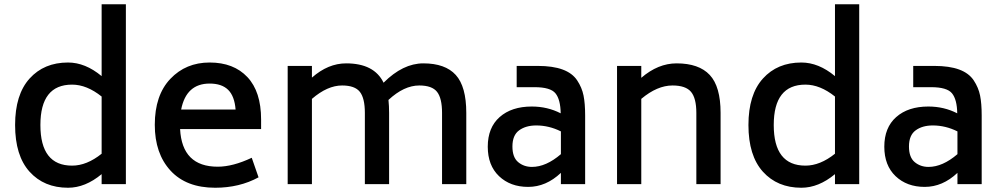

<svg xmlns="http://www.w3.org/2000/svg" viewBox="-20 -866 4702 903"><path d="M458 -846H572V0H458V-47Q381 17 300 17Q187 17 119 -58.5Q51 -134 51 -278Q51 -421 119 -496.5Q187 -572 300 -572Q381 -572 458 -508ZM319 -87Q388 -87 458 -143V-412Q388 -468 319 -468Q170 -468 170 -278Q170 -87 319 -87Z M827 -259Q836 -82 1004 -82Q1075 -82 1164 -124L1196 -32Q1106 17 992 17Q856 17 782 -63.5Q708 -144 708 -279Q708 -418 781 -495Q854 -572 966 -572Q1079 -572 1143.5 -503.5Q1208 -435 1208 -304V-259ZM966 -473Q856 -473 832 -351H1088Q1083 -414 1053 -443.5Q1023 -473 966 -473Z M1971 -568Q2074 -568 2123.5 -513.5Q2173 -459 2173 -335V0H2059V-335Q2059 -404 2035.5 -434Q2012 -464 1952 -464Q1880 -464 1807 -396Q1810 -368 1810 -335V0H1696V-335Q1696 -404 1672.5 -434Q1649 -464 1589 -464Q1520 -464 1447 -401V0H1333V-556H1447V-501Q1523 -568 1608 -568Q1740 -568 1784 -477Q1875 -568 1971 -568Z M2509 -556Q2580 -556 2626 -539Q2672 -522 2694.5 -488Q2717 -454 2724.5 -416.5Q2732 -379 2732 -323V0H2618V-53Q2548 13 2464 13Q2380 13 2327 -37.5Q2274 -88 2274 -176Q2274 -266 2330 -315.5Q2386 -365 2481 -365Q2555 -365 2617 -333Q2616 -398 2592.5 -427Q2569 -456 2494 -456H2410V-556ZM2482 -81Q2548 -81 2618 -141V-248Q2562 -276 2502 -276Q2453 -276 2421.5 -253Q2390 -230 2390 -177Q2390 -126 2417 -103.5Q2444 -81 2482 -81Z M3162 -568Q3267 -568 3318 -513.5Q3369 -459 3369 -335V0H3255V-335Q3255 -404 3230 -434Q3205 -464 3143 -464Q3071 -464 2996 -401V0H2882V-556H2996V-500Q3075 -568 3162 -568Z M3907 -846H4021V0H3907V-47Q3830 17 3749 17Q3636 17 3568 -58.5Q3500 -134 3500 -278Q3500 -421 3568 -496.5Q3636 -572 3749 -572Q3830 -572 3907 -508ZM3768 -87Q3837 -87 3907 -143V-412Q3837 -468 3768 -468Q3619 -468 3619 -278Q3619 -87 3768 -87Z M4374 -556Q4445 -556 4491 -539Q4537 -522 4559.5 -488Q4582 -454 4589.5 -416.5Q4597 -379 4597 -323V0H4483V-53Q4413 13 4329 13Q4245 13 4192 -37.5Q4139 -88 4139 -176Q4139 -266 4195 -315.5Q4251 -365 4346 -365Q4420 -365 4482 -333Q4481 -398 4457.5 -427Q4434 -456 4359 -456H4275V-556ZM4347 -81Q4413 -81 4483 -141V-248Q4427 -276 4367 -276Q4318 -276 4286.5 -253Q4255 -230 4255 -177Q4255 -126 4282 -103.5Q4309 -81 4347 -81Z"/></svg>

Font: Biryani DemiBold
Style: Regular
Weight: 600
Designer: Dan Reynolds and Mathieu Réguer
Foundry: Dan Reynolds and Mathieu Réguer
Version: Version 1.003;PS 001.003;hotconv 1.0.70;makeotf.lib2.5.58329